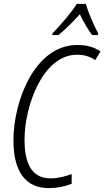

<svg xmlns="http://www.w3.org/2000/svg" viewBox="-20 -956 536 986"><path d="M250 -785 248 -776H280C317 -806 356 -845 390 -883C408 -844 432 -804 453 -776H483L484 -785C464 -821 432 -895 421 -936H374C345 -888 290 -827 250 -785ZM230 10C274 10 312 2 348 -12V-62C312 -49 276 -40 240 -40C151 -40 106 -104 106 -238C106 -411 199 -675 376 -675C413 -675 444 -665 469 -647L496 -692C464 -714 426 -725 377 -725C159 -725 49 -438 49 -235C49 -73 113 10 230 10Z"/></svg>

Font: Noto Sans Condensed Light
Style: Italic
Weight: 300
Width: 3
Italic angle: -12°
Designer: Monotype Design Team
Foundry: Monotype Imaging Inc.
Version: Version 2.013